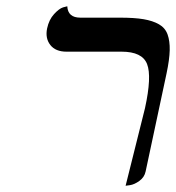

<svg xmlns="http://www.w3.org/2000/svg" viewBox="-20 -577 558 609"><path d="M378.4 12.2 439.9 -233.9Q461.9 -334.5 446.5 -373.8Q431.2 -413.1 365.7 -413.1H190.9Q156.2 -413.1 139.6 -434.3Q123 -455.6 129.4 -486.8Q135.3 -514.6 151.4 -532.2Q167.5 -549.8 180.2 -553.7L193.4 -557.1Q195.3 -521 234.9 -521H360.8Q406.2 -521 435.3 -516.1Q464.4 -511.2 484.1 -500Q503.9 -488.8 511.5 -467.8Q519 -446.8 518.3 -417.5Q517.6 -388.2 508.3 -344.2L441.9 -33.2Q438 -14.6 422.1 -3.2Q406.2 8.3 392.1 10.3Z"/></svg>

Font: Linux Biolinum
Style: Italic
Weight: 400
Italic angle: -12°
Designer: Philipp H. Poll
Foundry: Philipp H. Poll
Version: Version 1.1.3 ; ttfautohint (v0.9)